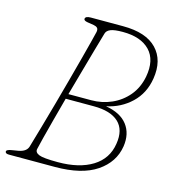

<svg xmlns="http://www.w3.org/2000/svg" viewBox="-105 -787 788 875"><g transform="rotate(15 289.0 -350.0)"><path d="M216 -700H368Q477 -700 527.5 -647.2Q578 -594.5 563.5 -505Q552 -433.5 503.5 -387.5Q455 -341.5 387.5 -327.5Q458 -315.5 489.5 -274.2Q521 -233 512 -172Q500 -94.5 430 -47.2Q360 0 233.5 0H17Q-0.5 0 -0.5 -10.5Q-0.5 -19.5 26.5 -23.5L53.5 -28Q90.5 -34.5 98.5 -59Q111 -101.5 127.2 -158Q143.5 -214.5 160.8 -277Q178 -339.5 194.5 -400Q211 -460.5 224.5 -512Q238 -563.5 247 -598.5Q256 -633.5 258 -643Q260.5 -656.5 254.8 -662.5Q249 -668.5 237.5 -670.5L206 -675.5Q189.5 -678.5 189.5 -686.5Q190 -700 216 -700ZM295 -646Q284 -609 269.8 -558.5Q255.5 -508 239.5 -450.8Q223.5 -393.5 207.5 -336.5H315Q365.5 -336.5 410.5 -356.2Q455.5 -376 487 -413.5Q518.5 -451 529 -505Q544 -586.5 501.8 -630.5Q459.5 -674.5 374 -674.5Q334 -674.5 316.5 -667.2Q299 -660 295 -646ZM134.5 -57.5Q131.5 -41.5 151.5 -33Q171.5 -24.5 241 -24.5Q341.5 -24.5 404 -63.2Q466.5 -102 477.5 -175Q488.5 -242.5 450.8 -277.8Q413 -313 333.5 -313H201Q185.5 -255 171.5 -203.2Q157.5 -151.5 148 -113.2Q138.5 -75 134.5 -57.5Z"/></g></svg>

Font: Fraunces 72pt S100 Thin
Style: Italic
Weight: 100
Italic angle: -16°
Version: Version 1.000; ttfautohint (v1.8.3)